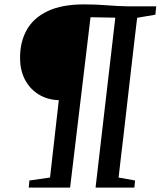

<svg xmlns="http://www.w3.org/2000/svg" viewBox="-20 -855 732 875"><path d="M111 0 114 -32.5 208 -46 248 -398.5Q197 -400 157 -424.2Q117 -448.5 94.2 -491.2Q71.5 -534 71.5 -590.5Q71 -663.5 101.8 -718.5Q132.5 -773.5 197.2 -804.2Q262 -835 363 -835Q392 -835 417 -834Q442 -833 465.5 -831Q489 -829 514 -827.8Q539 -826.5 568.5 -826H692L688 -788L605 -774Q601 -742.5 595.8 -696.5Q590.5 -650.5 584 -595Q577.5 -539.5 570.5 -478.5Q563.5 -417.5 556.5 -356Q549.5 -294.5 542.8 -237Q536 -179.5 530.2 -130.5Q524.5 -81.5 520.5 -46L595.5 -32.5L592.5 0H415.5L505.5 -774.5L392.5 -776.5L299.5 0Z"/></svg>

Font: Merriweather 48pt Medium
Style: Italic
Weight: 500
Italic angle: -7.8°
Version: Version 2.101